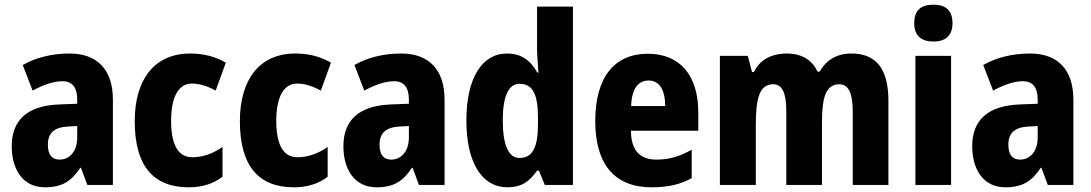

<svg xmlns="http://www.w3.org/2000/svg" viewBox="-20 -788 4649 818"><path d="M276 -560C199 -560 131 -542 77 -511L119 -402C167 -428 210 -442 246 -442C287 -442 309 -417 309 -363V-346L232 -343C101 -338 30 -280 30 -165C30 -67 77 10 171 10C245 10 284 -16 322 -73H325L352 0H461V-363C461 -493 393 -560 276 -560ZM270 -249 309 -251V-202C309 -144 277 -108 234 -108C202 -108 184 -128 184 -172C184 -220 210 -246 270 -249Z M784 10C841 10 889 -5 928 -35V-162C887 -133 843 -118 799 -118C741 -118 709 -168 709 -273C709 -377 742 -432 797 -432C831 -432 864 -421 899 -402L942 -521C899 -546 850 -560 790 -560C636 -560 554 -447 554 -272C554 -78 636 10 784 10Z M1232 10C1289 10 1337 -5 1376 -35V-162C1335 -133 1291 -118 1247 -118C1189 -118 1157 -168 1157 -273C1157 -377 1190 -432 1245 -432C1279 -432 1312 -421 1347 -402L1390 -521C1347 -546 1298 -560 1238 -560C1084 -560 1002 -447 1002 -272C1002 -78 1084 10 1232 10Z M1689 -560C1612 -560 1544 -542 1490 -511L1532 -402C1580 -428 1623 -442 1659 -442C1700 -442 1722 -417 1722 -363V-346L1645 -343C1514 -338 1443 -280 1443 -165C1443 -67 1490 10 1584 10C1658 10 1697 -16 1735 -73H1738L1765 0H1874V-363C1874 -493 1806 -560 1689 -560ZM1683 -249 1722 -251V-202C1722 -144 1690 -108 1647 -108C1615 -108 1597 -128 1597 -172C1597 -220 1623 -246 1683 -249Z M2142 10C2202 10 2236 -15 2268 -61H2276L2301 0H2421V-760H2268V-584C2268 -557 2271 -519 2274 -479H2269C2240 -532 2199 -560 2140 -560C2034 -560 1967 -456 1967 -275C1967 -95 2033 10 2142 10ZM2193 -115C2148 -115 2122 -167 2122 -276C2122 -378 2147 -431 2193 -431C2251 -431 2272 -384 2272 -286V-260C2272 -160 2249 -115 2193 -115Z M2740 -559C2598 -559 2516 -459 2516 -272C2516 -89 2598 10 2756 10C2826 10 2878 -2 2927 -29V-150C2874 -121 2831 -108 2777 -108C2704 -108 2669 -149 2668 -231H2955V-309C2955 -468 2876 -559 2740 -559ZM2744 -445C2789 -445 2814 -405 2814 -336H2669C2671 -413 2701 -445 2744 -445Z M3607 -560C3545 -560 3500 -532 3472 -483H3463C3442 -528 3401 -560 3332 -560C3265 -560 3215 -531 3192 -481H3184L3166 -550H3047V0H3200V-253C3200 -371 3216 -429 3274 -429C3312 -429 3330 -393 3330 -314V0H3482V-269C3482 -376 3500 -429 3556 -429C3594 -429 3613 -393 3613 -314V0H3765V-359C3765 -496 3712 -560 3607 -560Z M3957 -768C3904 -768 3875 -745 3875 -689C3875 -635 3906 -611 3957 -611C4007 -611 4038 -635 4038 -689C4038 -744 4009 -768 3957 -768ZM4032 -550H3880V0H4032Z M4368 -560C4291 -560 4223 -542 4169 -511L4211 -402C4259 -428 4302 -442 4338 -442C4379 -442 4401 -417 4401 -363V-346L4324 -343C4193 -338 4122 -280 4122 -165C4122 -67 4169 10 4263 10C4337 10 4376 -16 4414 -73H4417L4444 0H4553V-363C4553 -493 4485 -560 4368 -560ZM4362 -249 4401 -251V-202C4401 -144 4369 -108 4326 -108C4294 -108 4276 -128 4276 -172C4276 -220 4302 -246 4362 -249Z"/></svg>

Font: Noto Sans Khmer Condensed ExtraBold
Style: Regular
Weight: 800
Width: 3
Designer: Danh Hong and the Monotype Design Team
Foundry: Monotype Imaging Inc.
Version: Version 2.004